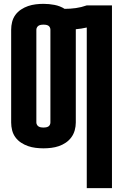

<svg xmlns="http://www.w3.org/2000/svg" viewBox="-20 -763 640 998"><path d="M431 215V-620Q417 -617 402.5 -614.5Q388 -612 374 -611Q374 -611 374 -610.5Q374 -610 374 -609V-126Q374 -106 368.5 -86Q363 -66 351 -49.5Q339 -33 322 -21.5Q305 -10 286 -3.5Q267 3 246.5 5.5Q226 8 206 8Q186 8 165.5 5.5Q145 3 126 -3.5Q107 -10 89.5 -21.5Q72 -33 60 -49.5Q48 -66 43 -86Q38 -106 38 -126V-609Q38 -629 43 -649Q48 -669 60 -685.5Q72 -702 89.5 -713.5Q107 -725 126 -731.5Q145 -738 165.5 -740.5Q186 -743 206 -743Q235 -743 263.5 -737.5Q292 -732 316 -717Q345 -717 374 -721Q403 -725 431 -735H562V215ZM206 -100Q212 -100 218.5 -101Q225 -102 230.5 -105Q236 -108 239 -114Q242 -120 242 -126V-609Q242 -615 239 -621Q236 -627 230.5 -630Q225 -633 218.5 -634Q212 -635 206 -635Q200 -635 193.5 -634Q187 -633 181.5 -630Q176 -627 172.5 -621Q169 -615 169 -609V-126Q169 -120 172.5 -114Q176 -108 181.5 -105Q187 -102 193.5 -101Q200 -100 206 -100Z"/></svg>

Font: Iosevka SS04 Heavy Extended
Style: Regular
Weight: 900
Width: 7
Monospace: yes
Designer: Belleve Invis
Foundry: Belleve Invis
Version: Version 19.0.0; ttfautohint (v1.8.4)